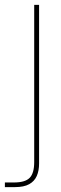

<svg xmlns="http://www.w3.org/2000/svg" viewBox="-48 -546 249 786"><path d="M-28 220V201H9Q55 201 73.5 182Q92 163 92 118V-526H112V123Q112 153 102.5 174.5Q93 196 71.5 208Q50 220 13 220Z"/></svg>

Font: DM Sans 9pt Thin
Style: Regular
Weight: 250
Version: Version 4.004;gftools[0.9.30]